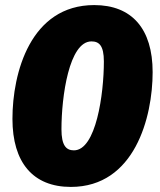

<svg xmlns="http://www.w3.org/2000/svg" viewBox="-20 -716 630 756"><path d="M351 -696C499 -696 581 -603 581 -432C581 -254 510 20 259 20C110 20 29 -76 29 -248C29 -429 100 -696 351 -696ZM340 -553C252 -553 222 -336 222 -207C222 -144 240 -124 271 -124C358 -124 389 -345 389 -474C389 -537 370 -553 340 -553Z"/></svg>

Font: Fira Sans Heavy
Style: Italic
Weight: 900
Italic angle: -8°
Designer: bBox Type GmbH & Carrois Corporate GbR & Edenspiekermann AG
Foundry: bBox Type GmbH & Carrois Corporate GbR & Edenspiekermann AG
Version: Version 4.301;PS 004.301;hotconv 1.0.88;makeotf.lib2.5.64775